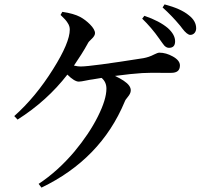

<svg xmlns="http://www.w3.org/2000/svg" viewBox="-20 -821 914 875"><path d="M169 34C348 -52 475 -182 548 -357C550 -363 555 -371 563 -380C595 -418 565 -446 504 -475C556 -482 597 -486 628 -488C650 -489 684 -490 730 -489C744 -489 754 -489 760 -489C787 -489 800 -500 800 -523C800 -538 789 -552 767 -564C747 -575 727 -581 706 -581C701 -581 693 -578 683 -573C666 -564 650 -559 634 -556C476 -531 380 -518 347 -518C340 -518 330 -519 317 -522C341 -557 362 -590 379 -621C382 -628 388 -635 397 -643C408 -653 413 -662 413 -670C413 -681 405 -695 390 -710C377 -723 362 -735 345 -744C326 -754 299 -762 264 -767L256 -753C272 -738 283 -726 288 -717C295 -707 298 -697 298 -686C298 -647 273 -587 222 -506C169 -421 110 -350 45 -292L60 -276C150 -333 226 -402 287 -481C308 -460 326 -449 339 -449C346 -449 357 -451 372 -454C385 -457 394 -458 401 -459L443 -466C458 -453 465 -437 465 -417C465 -384 452 -342 426 -290C399 -236 363 -183 319 -130C269 -71 215 -22 156 17ZM750 -603C769 -603 778 -613 778 -633C778 -653 767 -673 745 -693C720 -714 685 -733 638 -749L628 -736C655 -710 682 -679 707 -643C708 -642 708 -641 709 -640C718 -627 725 -618 729 -613C736 -606 743 -603 750 -603ZM847 -662C863 -662 874 -675 874 -692C874 -714 863 -734 841 -751C816 -772 779 -788 730 -801L721 -787C749 -762 775 -735 800 -705C803 -702 806 -697 810 -692C825 -672 838 -662 847 -662Z"/></svg>

Font: AllPunType SemiBold
Style: Regular
Weight: 600
Version: 1.0